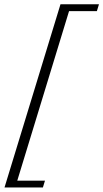

<svg xmlns="http://www.w3.org/2000/svg" viewBox="-24 -730 470 873"><path d="M-3.5 122.5 251 -710.5H426L416.5 -679.5H290L54.5 91.5H180.5L171 122.5Z"/></svg>

Font: Newsreader Light
Style: Italic
Weight: 300
Italic angle: -17°
Designer: Hugues Gentile
Foundry: Production Type
Version: Version 1.003